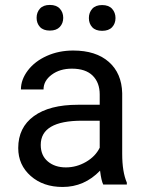

<svg xmlns="http://www.w3.org/2000/svg" viewBox="-20 -741 584 771"><path d="M394.5 0Q386.7 -15.6 381.8 -55.7Q318.8 9.8 231.4 9.8Q153.3 9.8 103.3 -34.4Q53.2 -78.6 53.2 -146.5Q53.2 -229 116 -274.7Q178.7 -320.3 292.5 -320.3H380.4V-361.8Q380.4 -409.2 352.1 -437.3Q323.7 -465.3 268.6 -465.3Q220.2 -465.3 187.5 -440.9Q154.8 -416.5 154.8 -381.8H64Q64 -421.4 92 -458.3Q120.1 -495.1 168.2 -516.6Q216.3 -538.1 273.9 -538.1Q365.2 -538.1 417 -492.4Q468.8 -446.8 470.7 -366.7V-123.5Q470.7 -50.8 489.3 -7.8V0ZM244.6 -68.8Q287.1 -68.8 325.2 -90.8Q363.3 -112.8 380.4 -147.9V-256.3H309.6Q143.6 -256.3 143.6 -159.2Q143.6 -116.7 171.9 -92.8Q200.2 -68.8 244.6 -68.8ZM127 -669.4Q127 -691.4 140.4 -706.3Q153.8 -721.2 180.2 -721.2Q206.5 -721.2 220.2 -706.3Q233.9 -691.4 233.9 -669.4Q233.9 -647.5 220.2 -632.8Q206.5 -618.2 180.2 -618.2Q153.8 -618.2 140.4 -632.8Q127 -647.5 127 -669.4ZM336.9 -668.5Q336.9 -690.4 350.3 -705.6Q363.8 -720.7 390.1 -720.7Q416.5 -720.7 430.2 -705.6Q443.8 -690.4 443.8 -668.5Q443.8 -646.5 430.2 -631.8Q416.5 -617.2 390.1 -617.2Q363.8 -617.2 350.3 -631.8Q336.9 -646.5 336.9 -668.5Z"/></svg>

Font: RobotoInd
Style: Regular
Weight: 400
Designer: Google
Version: Version 2.001101; 2014